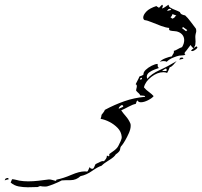

<svg xmlns="http://www.w3.org/2000/svg" viewBox="-291 -631 854 811"><path d="M384 -370Q392 -379 407.5 -385Q423 -391 435 -393Q437 -398 441 -404Q445 -410 443 -416Q451 -418 459 -423Q467 -428 478 -432Q487 -447 487 -461Q487 -484 465 -495Q457 -499 446 -499.5Q435 -500 428 -502Q421 -504 424 -513Q410 -514 389.5 -521.5Q369 -529 350 -537Q331 -545 320 -546Q314 -549 314 -557Q314 -568 327 -582Q340 -596 371 -606Q370 -602 374.5 -602Q379 -602 379 -597Q381 -598 386.5 -604Q392 -610 394 -611Q397 -608 397 -606Q397 -603 393 -595Q401 -597 409.5 -603.5Q418 -610 422 -611Q420 -604 429 -598.5Q438 -593 450 -588.5Q462 -584 469 -580Q471 -573 477.5 -570Q484 -567 491 -566Q502 -556 513.5 -540.5Q525 -525 535 -512Q538 -509 538 -500Q538 -496 536 -490Q535 -486 534.5 -482.5Q534 -479 534 -475Q534 -470 534.5 -465Q535 -460 535 -455Q535 -448 534 -442Q533 -436 528 -431Q530 -428 535 -433Q540 -438 543 -430Q539 -423 529.5 -418Q520 -413 516 -417Q518 -421 527 -427Q522 -430 520 -432.5Q518 -435 514 -441Q509 -435 503.5 -427Q498 -419 490 -410Q488 -407 489 -403.5Q490 -400 493 -400Q486 -397 479 -397Q472 -397 466 -396Q456 -394 440 -387.5Q424 -381 413 -370Q409 -373 400 -373Q392 -373 384 -370ZM420 -586 432 -589Q431 -592 429 -593.5Q427 -595 420 -592Q420 -592 416.5 -587Q413 -582 420 -586ZM436 -552Q444 -554 447 -558.5Q450 -563 454 -566Q451 -566 445.5 -568.5Q440 -571 437 -571Q436 -568 435 -565Q434 -562 430 -559H429Q429 -558 432 -556Q435 -554 436 -552ZM495 -499 500 -504 482 -517 478 -512ZM471 -380Q470 -379 469 -379Q468 -379 468 -379Q467 -379 467 -380Q467 -382 469 -384.5Q471 -387 471 -387Q474 -388 478 -388Q482 -388 484 -383ZM-132 159Q-142 159 -152.5 159.5Q-163 160 -174 160Q-193 160 -212 156.5Q-231 153 -246 140L-240 126Q-234 126 -226 128Q-218 130 -209 132Q-191 135 -172 135Q-151 135 -129 132.5Q-107 130 -85 127H-83Q-78 127 -70.5 129Q-63 131 -56 133Q-56 133 -54 131.5Q-52 130 -53 128Q-23 122 10.5 107.5Q44 93 67 93Q74 93 77 94Q81 91 83 85Q85 79 89 74V75Q89 82 101 82Q105 80 107 74.5Q109 69 112 63L117 60Q122 58 131.5 53Q141 48 148 50Q153 45 157 39Q161 33 160 27Q160 27 163.5 27Q167 27 168 30Q173 26 170 20Q178 15 191 5Q204 -5 209 -15Q213 -23 218.5 -34.5Q224 -46 223 -54Q221 -75 206 -90.5Q191 -106 171.5 -116Q152 -126 134 -129Q136 -135 136.5 -137.5Q137 -140 138 -146Q140 -149 145 -155Q150 -161 152 -167Q193 -189 234.5 -203.5Q276 -218 321 -222L322 -225Q318 -227 312 -227Q306 -227 301 -228Q300 -233 294.5 -237.5Q289 -242 284 -248Q284 -253 285.5 -258Q287 -263 287 -267Q287 -274 282 -275Q284 -280 289.5 -290Q295 -300 298 -308Q301 -309 306.5 -311Q312 -313 315 -316Q314 -326 324.5 -336Q335 -346 350 -353.5Q365 -361 375 -361V-355Q375 -346 381 -344Q375 -342 362.5 -337.5Q350 -333 339.5 -325.5Q329 -318 329 -306Q329 -304 331 -298Q348 -319 383.5 -335Q419 -351 455 -373Q447 -364 440.5 -356.5Q434 -349 426 -347Q421 -333 415 -323Q408 -326 399 -326Q374 -326 348.5 -306.5Q323 -287 317 -262Q326 -251 338 -242.5Q350 -234 358 -225Q351 -216 334 -207.5Q317 -199 304 -199Q293 -199 290 -207Q286 -204 285 -199.5Q284 -195 282 -192Q270 -190 252.5 -180.5Q235 -171 221 -165Q229 -153 240.5 -140Q252 -127 259 -111Q261 -108 261 -100Q261 -86 253.5 -69Q246 -52 237.5 -37.5Q229 -23 224 -17Q217 -11 216.5 -1Q216 9 198 21Q192 32 170.5 45Q149 58 138 69Q122 74 98 91Q74 108 49 113Q31 130 7 130Q-17 130 -30 131Q-43 138 -61.5 145.5Q-80 153 -91 156Q-94 157 -102 157Q-106 157 -111.5 156.5Q-117 156 -122 155ZM397 -331H412Q414 -336 412.5 -339Q411 -342 408 -341Q408 -341 403 -338Q398 -335 395 -332.5Q392 -330 397 -331ZM301 -294 309 -297 308 -303 301 -300ZM216 -174Q216 -174 224 -177.5Q232 -181 229 -184Q229 -184 226.5 -186.5Q224 -189 218 -184Q211 -178 210.5 -174Q210 -170 216 -174ZM-266 129Q-273 133 -270 128Q-267 123 -267 123Q-260 120 -257.5 121Q-255 122 -254 126Z"/></svg>

Font: Cherish
Style: Regular
Weight: 400
Designer: Robert E. Leuschke
Foundry: Robert E. Leuschke
Version: Version 1.005